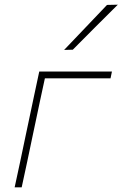

<svg xmlns="http://www.w3.org/2000/svg" viewBox="-20 -799 522 819"><path d="M42.5 0Q54.5 -56.5 66 -109Q77 -161 89.5 -221L100 -270.5Q113 -332 124.2 -385Q135.5 -438 147.5 -494H457.5L451.5 -465H171.5Q161 -416.5 151.2 -371Q141.5 -325.5 130 -270.5L119.5 -221Q107 -161 96 -109Q84.5 -56.5 72.5 0ZM253.5 -586Q300.5 -635.5 346 -683Q391 -730 436.5 -778L482.5 -779L386 -683L290.5 -587Z"/></svg>

Font: Heraclito Thin
Style: Italic
Weight: 100
Italic angle: -12°
Designer: Kostas Bartsokas (font) & Cristiano Sobral (main changes)
Foundry: Kostas Bartsokas (font) & Cristiano Sobral (main changes)
Version: Version 1.00;July 8, 2020;FontCreator 13.0.0.2655 64-bit